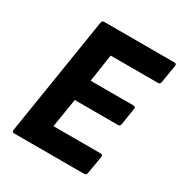

<svg xmlns="http://www.w3.org/2000/svg" viewBox="-155 -772 844 888"><g transform="rotate(30 266.5 -327.5)"><path d="M44 0Q32 0 34 -13L134 -642Q136 -655 147 -655H522Q535 -655 533 -642L517 -547Q515 -535 504 -535H251L229 -388H457Q471 -388 468 -375L454 -286Q452 -274 441 -274H210L185 -120H437Q450 -120 448 -108L432 -13Q430 0 419 0Z"/></g></svg>

Font: Sofia Sans Semi Condensed ExtraBold
Style: Italic
Weight: 800
Italic angle: -9°
Version: Version 4.100